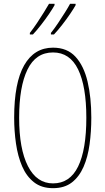

<svg xmlns="http://www.w3.org/2000/svg" viewBox="-20 -973 551 1003"><path d="M457 -358Q457 -286 448 -219.5Q439 -153 416.5 -101.5Q394 -50 355.5 -20Q317 10 257 10Q197 10 157.5 -21Q118 -52 95.5 -104.5Q73 -157 63.5 -223Q54 -289 54 -358Q54 -541 106.5 -632.5Q159 -724 257 -724Q331 -724 374.5 -676.5Q418 -629 437.5 -546.5Q457 -464 457 -358ZM80 -358Q80 -195 126 -105Q172 -15 257 -15Q345 -15 388 -103Q431 -191 431 -358Q431 -522 388 -610.5Q345 -699 257 -699Q167 -699 123.5 -609.5Q80 -520 80 -358ZM375 -946Q367 -931 347.5 -902Q328 -873 304.5 -843Q281 -813 262 -793H246V-801Q263 -822 282.5 -851Q302 -880 319.5 -908Q337 -936 346 -953H375ZM265 -946Q257 -931 237.5 -902Q218 -873 194.5 -843Q171 -813 152 -793H136V-801Q154 -824 173.5 -853Q193 -882 209.5 -909Q226 -936 236 -953H265Z"/></svg>

Font: Noto Sans Thai ExtCond Thin
Style: Regular
Weight: 100
Width: 2
Designer: Monotype Design Team
Foundry: Monotype Imaging Inc.
Version: Version 2.002; ttfautohint (v1.8.4.7-5d5b)